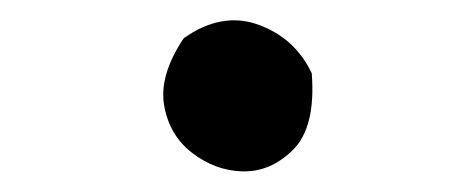

<svg xmlns="http://www.w3.org/2000/svg" viewBox="-20 -471 460 186"><path d="M214 -305Q188 -306 166 -323Q144 -340 139 -369Q134 -398 158 -434Q195 -460 230.5 -447Q266 -434 282 -400Q286 -348 264 -326Q242 -304 214 -305Z"/></svg>

Font: Yuji Hentaigana Akari
Style: Regular
Weight: 400
Designer: Kataoka Yuji
Foundry: Kinuta Font Factory
Version: Version 3.002